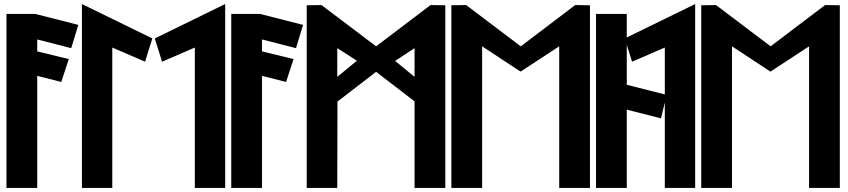

<svg xmlns="http://www.w3.org/2000/svg" viewBox="-20 -929 4189 949"><path d="M12 0H164V-554L283 -524L320 -637L164 -675V-734L332 -691L367 -806L155 -860H12Z M535 0V-694L697 -624L733 -739L385 -909V0Z M1093 -909 745 -739 781 -624 943 -694V0H1093Z M1123 0H1275V-554L1394 -524L1431 -637L1275 -675V-734L1443 -691L1478 -806L1266 -860H1123Z M1647 -549V-691L1744 -629ZM1933 -628 2029 -691V-549ZM2181 0V-903L2108 -904L1839 -700L1569 -904L1496 -903V0H1647L1648 -427L1839 -574L2029 -428V0Z M2744 0H2896V-903L2823 -904L2554 -700L2284 -904L2211 -903V0H2363V-700L2553 -575L2744 -700Z M3078 0V-387L3247 -344L3275 -460L3078 -510V-860H2926V0Z M3416 -909 3068 -739 3104 -624 3266 -694V0H3416Z M3979 0H4131V-903L4058 -904L3789 -700L3519 -904L3446 -903V0H3598V-700L3788 -575L3979 -700Z"/></svg>

Font: Ny Stormning
Style: Sv
Weight: 900
Designer: Robert Jablonski, Mew Too
Foundry: Cannot Into Space Fonts
Version: Version 0.90